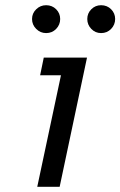

<svg xmlns="http://www.w3.org/2000/svg" viewBox="-20 -717 462 737"><path d="M123 0 214 -428H134L148 -496H314L209 0ZM157 -590Q135 -590 119 -606Q103 -622 103 -644Q103 -666 119 -681.5Q135 -697 157 -697Q180 -697 195.5 -681.5Q211 -666 211 -644Q211 -622 195.5 -606Q180 -590 157 -590ZM368 -590Q346 -590 330.5 -606Q315 -622 315 -644Q315 -666 330.5 -681.5Q346 -697 368 -697Q391 -697 406.5 -681.5Q422 -666 422 -644Q422 -622 406.5 -606Q391 -590 368 -590Z"/></svg>

Font: Atkinson Hyperlegible
Style: Italic
Weight: 400
Italic angle: -12°
Designer: Elliott Scott, Megan Eiswerth, Linus Boman, Theodore Petrosky
Foundry: Braille Institute
Version: Version 1.006; ttfautohint (v1.8.3)